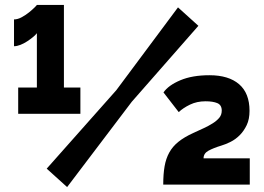

<svg xmlns="http://www.w3.org/2000/svg" viewBox="-20 -751 1073 781"><path d="M644 0Q644 -43 649.5 -74.5Q655 -106 668.5 -130.5Q682 -155 705.5 -174Q729 -193 766 -210Q788 -220 808.5 -229.5Q829 -239 845.5 -249.5Q862 -260 872 -272Q882 -284 882 -301Q882 -324 864 -331.5Q846 -339 816 -339Q781 -339 753 -325.5Q725 -312 707 -295L645 -375Q665 -404 713.5 -424.5Q762 -445 832 -445Q910 -445 952.5 -408.5Q995 -372 995 -300Q995 -266 983.5 -242Q972 -218 955 -201Q938 -184 918 -174Q898 -164 881 -159Q848 -149 828 -138Q808 -127 808 -107H996V0ZM307 -395V-288H54V-395H130V-616Q125 -609 114 -600Q103 -591 90 -582.5Q77 -574 63 -568.5Q49 -563 37 -563V-672Q52 -672 68.5 -681Q85 -690 98.5 -701Q112 -712 121 -721Q130 -730 130 -731H240V-395ZM170 -65 453 -384 704 -721 787 -646 516 -337 253 10Z"/></svg>

Font: Raleway
Style: Heavy
Weight: 900
Designer: Matt McInerney, Pablo Impallari, Rodrigo Fuenzalida
Foundry: Matt McInerney, Pablo Impallari, Rodrigo Fuenzalida
Version: Version 2.001; ttfautohint (v0.8) -G 200 -r 50